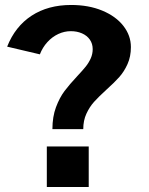

<svg xmlns="http://www.w3.org/2000/svg" viewBox="-20 -753 598 773"><path d="M337.2 0H168.5V-163.2H337.2ZM266.5 -733Q336.9 -733 391.6 -710.3Q446.4 -687.6 476.7 -648.8Q507 -609.9 507 -563.5Q507 -525.1 493.4 -495Q479.9 -464.9 460.4 -443Q441 -421.1 408.5 -392Q376.9 -363.1 358.6 -342.8Q340.4 -322.4 327.8 -295.1Q315.2 -267.8 315.2 -233H191Q191 -282.8 205.4 -321.4Q219.9 -360.1 239.8 -386.5Q259.6 -412.9 291.1 -446.5Q313 -469.9 325.1 -484.9Q337.2 -500 345.2 -517.7Q353.2 -535.4 353.2 -555.2Q353.2 -576.9 341.8 -593.4Q330.2 -609.9 310.1 -618.7Q289.9 -627.5 265 -627.5Q239.2 -627.5 214.6 -616.1Q190 -604.6 170.8 -583.5Q151.5 -562.4 140.5 -534.2L8.8 -565.2Q41 -646.6 107.2 -689.8Q173.4 -733 266.5 -733Z"/></svg>

Font: Public Sans VF
Style: Regular
Weight: 400
Designer: Pablo Impallari, Rodrigo Fuenzalida (Modified by Dan O. Williams and USWDS)
Version: Version 1.003